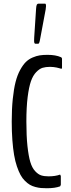

<svg xmlns="http://www.w3.org/2000/svg" viewBox="-20 -1004 381 1031"><path d="M170.4 -769Q163.1 -769 163.1 -784.7Q163.1 -794.9 163.6 -801.8L173.8 -957.5Q174.8 -973.1 177.7 -978.8Q180.7 -984.4 186.5 -984.4H222.2Q227.1 -984.4 227.1 -970.7Q227.1 -964.4 225.1 -952.6L194.3 -788.1Q190.9 -769 185.1 -769ZM231.9 6.8Q213.9 6.8 200.2 5.6Q186.5 4.4 169.7 0Q152.8 -4.4 140.1 -12Q127.4 -19.5 113.8 -33Q100.1 -46.4 90.1 -64.9Q80.1 -83.5 70.8 -110.6Q61.5 -137.7 55.7 -171.9Q49.8 -206.1 46.4 -251.5Q43 -296.9 43 -351.6Q43 -418.9 48.6 -472.9Q54.2 -526.9 63.7 -564Q73.2 -601.1 88.1 -628.2Q103 -655.3 118.4 -670.7Q133.8 -686 154.8 -695.1Q175.8 -704.1 193.8 -706.8Q211.9 -709.5 235.4 -709.5Q279.3 -709.5 307.6 -696.8Q308.1 -696.3 309.6 -695.3Q311 -694.3 312 -692.6Q313 -690.9 313 -688V-640.6Q313 -634.8 309.6 -634.8Q309.1 -634.8 305.7 -635.7Q302.2 -636.7 296.6 -638.2Q291 -639.6 283.7 -641.4Q276.4 -643.1 266.8 -644Q257.3 -645 248.5 -645Q225.6 -645 208.7 -639.9Q191.9 -634.8 174.6 -616.9Q157.2 -599.1 146.2 -567.9Q135.3 -536.6 128.4 -482.2Q121.6 -427.7 121.6 -351.6Q121.6 -274.4 127.4 -220Q133.3 -165.5 142.8 -134Q152.3 -102.5 168.7 -85Q185.1 -67.4 201.2 -62.3Q217.3 -57.1 240.7 -57.1Q276.4 -57.1 302.7 -66.4Q303.2 -66.4 304.9 -62.7Q306.6 -59.1 306.6 -58.1V-12.2Q306.6 -11.2 304.9 -7.6Q303.2 -3.9 302.7 -3.4Q275.4 6.8 231.9 6.8Z"/></svg>

Font: BenchNine
Style: Regular
Weight: 400
Designer: Vernon Adams
Foundry: Vernon Adams
Version: Version 1 ; ttfautohint (v0.92.18-e454-dirty) -l 8 -r 50 -G 